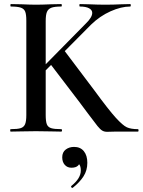

<svg xmlns="http://www.w3.org/2000/svg" viewBox="-20 -645 699 941"><path d="M33 -613Q31 -613 31 -619Q31 -625 33 -625L86 -624Q130 -622 156 -622Q186 -622 230 -624L280 -625Q283 -625 283 -619Q283 -613 280 -613Q247 -613 231.5 -607Q216 -601 210 -586.5Q204 -572 204 -542V-81Q204 -50 209.5 -36Q215 -22 230.5 -17Q246 -12 280 -12Q284 -12 284 -6Q284 0 280 0Q248 0 229 -1L156 -2L85 -1Q66 0 32 0Q30 0 30 -6Q30 -12 32 -12Q66 -12 81.5 -17Q97 -22 103 -36.5Q109 -51 109 -81V-544Q109 -574 103.5 -588Q98 -602 82 -607.5Q66 -613 33 -613ZM224 -335 294 -399 444 -200Q512 -107 547 -68.5Q582 -30 602 -21Q622 -12 656 -12Q659 -12 659 -6Q659 0 656 0H544L505 1Q491 1 481 -5Q471 -11 458 -27Q445 -43 410 -90L369 -145ZM432 -582Q432 -596 416.5 -604.5Q401 -613 371 -613Q369 -613 369 -619Q369 -625 371 -625L416 -624Q460 -622 496 -622Q535 -622 575 -624L618 -625Q621 -625 621 -619Q621 -613 618 -613Q574 -613 521.5 -589.5Q469 -566 426 -524L170 -266L143 -268L401 -530Q432 -560 432 -582ZM335 276Q331 276 329 272Q327 268 330 266Q376 229 376 191Q376 170 368.5 161Q361 152 348 149L372 134Q375 177 330 177Q310 177 297.5 163Q285 149 285 126Q285 101 302 88Q319 75 343 75Q374 75 391 96Q408 117 408 153Q408 190 389.5 219Q371 248 337 275Z"/></svg>

Font: Cormorant Garamond SemiBold
Style: Regular
Weight: 600
Designer: Christian Thalmann (Catharsis Fonts)
Foundry: Catharsis Fonts
Version: Version 4.000